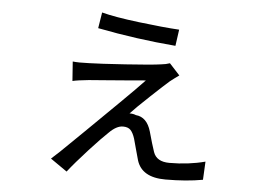

<svg xmlns="http://www.w3.org/2000/svg" viewBox="-49 -700 1099 810"><g transform="rotate(5 500.0 -295.0)"><path d="M351.6 -635.7Q406.2 -621.1 510.3 -608.4Q614.3 -595.7 681.6 -591.8L671.9 -522.5Q505.9 -536.1 340.8 -568.4ZM699.2 -399.4Q683.6 -388.7 661.1 -371.1Q640.6 -353.5 584 -300.3Q527.3 -247.1 503.9 -221.7Q520.5 -221.7 531.2 -216.8Q578.1 -212.9 595.7 -153.3Q610.4 -99.6 621.1 -68.4Q634.8 -28.3 689.5 -28.3Q770.5 -28.3 840.8 -46.9L836.9 30.3Q767.6 43 678.7 43Q578.1 43 556.6 -28.3Q552.7 -42 543.5 -75.7Q534.2 -109.4 532.2 -117.2Q524.4 -141.6 513.7 -152.8Q502.9 -164.1 481.4 -164.1Q454.1 -164.1 422.9 -132.8Q397.5 -109.4 344.7 -51.8Q292 5.9 260.7 45.9L190.4 -2.9Q196.3 -7.8 225.6 -35.2Q246.1 -54.7 321.8 -128.9Q397.5 -203.1 460.9 -265.6Q524.4 -328.1 560.5 -366.2Q540 -364.3 492.7 -360.4Q445.3 -356.4 389.2 -352.1Q333 -347.7 320.3 -346.7Q271.5 -341.8 252 -336.9L246.1 -418.9Q269.5 -416 316.4 -418Q358.4 -418.9 468.8 -426.3Q579.1 -433.6 619.1 -439.5Q638.7 -441.4 655.3 -447.3Z"/></g></svg>

Font: GenYoGothic TW TTF Regular
Style: Regular
Weight: 400
Version: Version 1.300